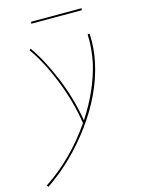

<svg xmlns="http://www.w3.org/2000/svg" viewBox="-176 -613 717 973"><g transform="rotate(-15 182.5 -126.5)"><path d="M351 -542 349 -532H84L86 -542ZM357 -406Q360 -327 345 -258Q311 -101 203 46.5Q95 194 -46 289L-52 280Q97 182 207 22Q188 -99 141.5 -214Q95 -329 41 -404L48 -411Q103 -333 149.5 -220Q196 -107 215 10Q303 -124 334 -260Q349 -334 346 -406Z"/></g></svg>

Font: EauTestInfant Hairline
Style: Italic
Weight: 250
Italic angle: -12°
Designer: Christian Thalmann (Catharsis Fonts)
Version: Version 0.001;PS 000.001;hotconv 1.0.88;makeotf.lib2.5.64775